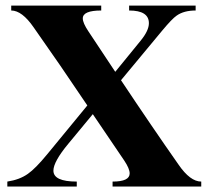

<svg xmlns="http://www.w3.org/2000/svg" viewBox="-20 -682 763 702"><path d="M715.8 0H391.6V-18.1Q454.1 -18.1 454.1 -47.9Q454.1 -65.4 434.1 -95.2L319.3 -264.6L230 -156.7Q175.3 -90.8 175.3 -58.1Q175.3 -18.1 260.7 -18.1V0H6.8V-18.1Q51.8 -24.9 82 -46.4Q109.9 -65.9 152.8 -118.2L299.3 -296.4Q200.2 -444.3 103 -582Q60.5 -643.6 21 -643.6V-661.6H350.1V-643.6Q282.7 -643.6 282.7 -614.7Q282.7 -598.1 303.2 -567.4L401.4 -419.4L494.6 -533.7Q524.4 -570.3 524.4 -597.2Q524.4 -643.6 452.1 -643.6V-661.6H695.3V-643.6Q652.3 -643.6 626 -625Q609.4 -613.8 573.2 -570.3L422.4 -388.7Q535.2 -219.2 632.8 -80.1Q675.3 -18.1 715.8 -18.1Z"/></svg>

Font: Dai Banna SIL Light
Style: Bold
Weight: 700
Designer: Victor Gaultney
Foundry: SIL International
Version: Version 2.001